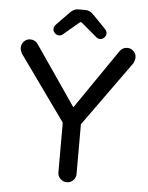

<svg xmlns="http://www.w3.org/2000/svg" viewBox="-58 -904 740 957"><g transform="rotate(5 312.0 -425.5)"><path d="M266.6 -39.1V-288.1L33.2 -614.3Q25.4 -629.9 25.4 -641.6Q25.4 -660.2 38.1 -673.8Q50.8 -687.5 69.3 -687.5Q94.7 -687.5 109.4 -665L312.5 -369.1L515.6 -665Q530.3 -687.5 555.7 -687.5Q573.2 -687.5 586.4 -674.3Q599.6 -661.1 599.6 -643.6Q599.6 -631.8 591.8 -614.3L357.4 -288.1V-39.1Q357.4 -20.5 344.2 -7.3Q331.1 5.9 312.5 5.9Q293.9 5.9 280.3 -7.3Q266.6 -20.5 266.6 -39.1ZM179.7 -749Q179.7 -759.8 187.5 -769.5L253.9 -837.9Q272.5 -857.4 293.9 -857.4H331.1Q352.5 -857.4 371.1 -837.9L437.5 -769.5Q445.3 -759.8 445.3 -749Q445.3 -738.3 436 -729Q426.8 -719.7 415 -719.7Q404.3 -719.7 396.5 -726.6L320.3 -791Q317.4 -794.9 312.5 -794.9Q308.6 -794.9 304.7 -791L228.5 -726.6Q220.7 -719.7 210 -719.7Q198.2 -719.7 189 -729Q179.7 -738.3 179.7 -749Z"/></g></svg>

Font: jf-openhuninn-2.1
Style: Regular
Weight: 400
Designer: [Kosugi Maru]
Designed by MOTOYA      

[Varela Round]
Joe Prince (Latin component); Avraham Cornfeld (Hebrew component)
Foundry: justfont Co., Ltd.
Version: 2.1